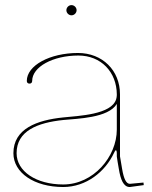

<svg xmlns="http://www.w3.org/2000/svg" viewBox="-20 -730 595 752"><path d="M240 -690C240 -679 249.5 -670 260 -670C271 -670 280 -679.5 280 -690C280 -701 270.5 -710 260 -710C249 -710 240 -700.5 240 -690ZM437.5 -323V-222.5C437.5 -116.5 346 -7.5 227.5 -7.5C121.5 -7.5 45 -59 45 -130C45 -217.5 127 -249.5 228 -260C283 -265.5 404 -267.5 437.5 -323ZM285.5 -522.5C175 -522.5 85 -473.5 85 -413C85 -406.5 89 -402.5 95.5 -402.5C102 -402.5 106 -406.5 106 -413C106 -468 187 -512.5 287 -512.5C375.5 -512.5 437 -448 437.5 -360.5V-357.5C437.5 -352.5 436.5 -347 435 -341.5C416.5 -281 289 -276.5 227 -270C125 -259.5 32.5 -226 32.5 -130C32.5 -53 114.5 2.5 227.5 2.5C317.5 2.5 392 -57 426.5 -131C429.5 -138 432 -141.5 434 -141.5C436 -141.5 437.5 -137 437.5 -128V-117C437.5 -113 443 -83.5 445.5 -68C452 -27.5 463.5 2.5 488 2.5H488.5L543 -5L542 -15L488.5 -10C474.5 -10.5 465 -28 458 -70L450 -117.5V-360.5C450 -454.5 381 -522.5 285.5 -522.5Z"/></svg>

Font: Znikomit
Style: Regular
Weight: 100
Designer: gluk
Foundry: gluk
Version: Version 0.55